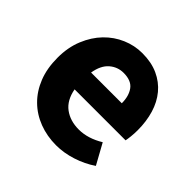

<svg xmlns="http://www.w3.org/2000/svg" viewBox="-136 -643 791 791"><g transform="rotate(45 259.0 -248.0)"><path d="M287 12Q234 12 188 -5.5Q142 -23 108 -56.5Q74 -90 55 -138Q36 -186 36 -248Q36 -308 56 -356.5Q76 -405 108.5 -438.5Q141 -472 183 -490Q225 -508 270 -508Q323 -508 362.5 -490Q402 -472 428.5 -440Q455 -408 468 -364.5Q481 -321 481 -270Q481 -250 479 -232Q477 -214 475 -205H178Q188 -151 222.5 -125.5Q257 -100 307 -100Q360 -100 414 -133L463 -44Q425 -18 378.5 -3Q332 12 287 12ZM177 -302H356Q356 -344 337 -370Q318 -396 273 -396Q238 -396 211.5 -373Q185 -350 177 -302Z"/></g></svg>

Font: Giro Regular
Style: Bold
Weight: 700
Designer: Paul D. Hunt
Foundry: Adobe Systems Incorporated
Version: Version 1.000;PS 1.0;hotconv 1.0.88;makeotf.lib2.5.647800